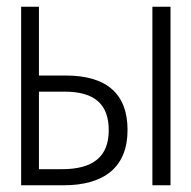

<svg xmlns="http://www.w3.org/2000/svg" viewBox="-20 -552 570 572"><path d="M434 0H488V-532H434ZM43 0H169C293 0 360 -56 360 -165C360 -273 297 -327 176 -327H96V-532H43ZM96 -48V-279H172C260 -279 304 -243 304 -164C304 -86 258 -48 165 -48Z"/></svg>

Font: Noto Sans Mono Condensed Light
Style: Regular
Weight: 300
Width: 3
Designer: Monotype Design Team
Foundry: Monotype Imaging Inc.
Version: Version 2.014